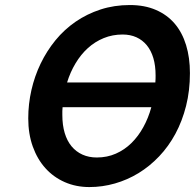

<svg xmlns="http://www.w3.org/2000/svg" viewBox="-20 -738 782 770"><path d="M741.7 -444.8Q741.7 -374.5 726.3 -313.5Q710.9 -252.4 683.6 -201.7Q656.2 -150.9 618.4 -111.1Q580.6 -71.3 535.9 -43.9Q491.2 -16.6 440.9 -2.2Q390.6 12.2 338.4 12.2Q284.7 12.2 239.7 -7.6Q194.8 -27.3 162.4 -63.2Q129.9 -99.1 111.6 -149.9Q93.3 -200.7 93.3 -263.2Q93.3 -320.8 106 -376.7Q118.7 -432.6 143.1 -483.2Q167.5 -533.7 202.6 -576.7Q237.8 -619.6 283.2 -650.9Q328.6 -682.1 383.3 -700Q438 -717.8 501 -717.8Q560.1 -717.8 605.2 -698.2Q650.4 -678.7 680.7 -643.1Q710.9 -607.4 726.3 -557.1Q741.7 -506.8 741.7 -444.8ZM368.2 -106.4Q409.7 -106.4 444.6 -121.8Q479.5 -137.2 507.1 -164.3Q534.7 -191.4 554.9 -228.3Q575.2 -265.1 586.9 -308.1H231Q230 -300.3 230 -292.5V-277.3Q230 -236.3 239.5 -204.6Q249 -172.9 267.1 -151.1Q285.2 -129.4 310.8 -117.9Q336.4 -106.4 368.2 -106.4ZM471.7 -599.6Q431.2 -599.6 396 -585.2Q360.8 -570.8 332.5 -545.2Q304.2 -519.5 283 -484.1Q261.7 -448.7 249 -407.2H603Q603.5 -414.1 603.8 -421.1Q604 -428.2 604 -435.1Q604 -474.6 595 -505.1Q585.9 -535.6 568.6 -556.6Q551.3 -577.6 526.9 -588.6Q502.4 -599.6 471.7 -599.6Z"/></svg>

Font: Andika New Basic
Style: Bold Italic
Weight: 700
Italic angle: -14°
Designer: Victor Gaultney, Annie Olsen, Pablo Ugerman
Foundry: SIL International
Version: Version 5.500